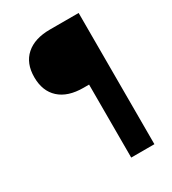

<svg xmlns="http://www.w3.org/2000/svg" viewBox="-169 -777 779 868"><g transform="rotate(-30 220.5 -342.5)"><path d="M229 -685H379V0H258V-381H229Q148 -381 104 -421Q60 -461 60 -533.5Q60 -606 104.5 -645.5Q149 -685 229 -685Z"/></g></svg>

Font: Khand Semibold
Style: Regular
Weight: 600
Designer: Devanagari: Sanchit Sawaria, Jyotish Sonowal; Latin: Satya Rajpurohit
Foundry: Indian Type Foundry
Version: Version 1.100;PS 1.0;hotconv 1.0.78;makeotf.lib2.5.61930; tt